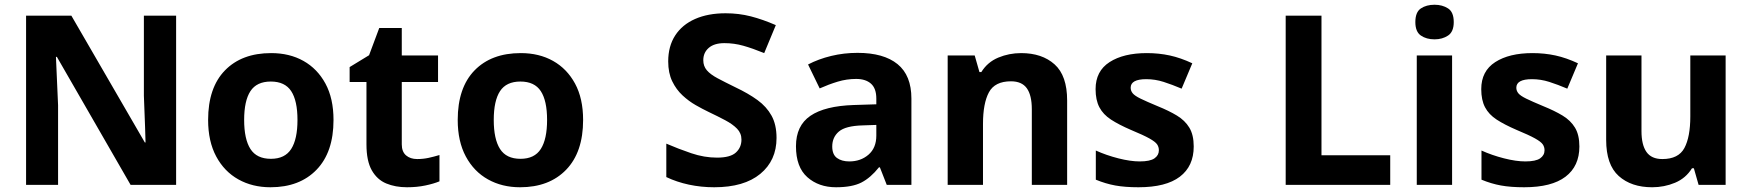

<svg xmlns="http://www.w3.org/2000/svg" viewBox="-20 -780 7378 810"><path d="M723 0H531L220 -540H216Q218 -489 220.5 -438Q223 -387 225 -336V0H90V-714H281L591 -179H594Q593 -212 592 -245Q591 -278 589.5 -310.5Q588 -343 587 -376V-714H723Z M1387 -273.7Q1387 -138 1315.5 -64Q1244 10 1121 10Q1045.1 10 985.8 -23.1Q926.4 -56.2 892.2 -119.8Q858 -183.4 858 -274Q858 -410 929 -483Q1000 -556 1124 -556Q1201.4 -556 1260.2 -523Q1319 -490 1353 -427.3Q1387 -364.5 1387 -273.7ZM1010 -274Q1010 -193 1036.5 -151.5Q1063 -110 1122.9 -110Q1182 -110 1208.5 -151.5Q1235 -193 1235 -274Q1235 -355 1208.5 -395.5Q1182 -436 1122.5 -436Q1063 -436 1036.5 -395.5Q1010 -355 1010 -274Z M1740 -109Q1765 -109 1788 -114Q1811 -119 1834 -126V-15Q1810 -5 1774.5 2.5Q1739 10 1697 10Q1648 10 1609.5 -6Q1571 -22 1548.5 -61.5Q1526 -101 1526 -171V-434H1455V-497L1537 -547L1580 -662H1675V-546H1828V-434H1675V-171Q1675 -140 1693 -124.5Q1711 -109 1740 -109Z M2440 -273.7Q2440 -138 2368.5 -64Q2297 10 2174 10Q2098.1 10 2038.8 -23.1Q1979.4 -56.2 1945.2 -119.8Q1911 -183.4 1911 -274Q1911 -410 1982 -483Q2053 -556 2177 -556Q2254.4 -556 2313.2 -523Q2372 -490 2406 -427.3Q2440 -364.5 2440 -273.7ZM2063 -274Q2063 -193 2089.5 -151.5Q2116 -110 2175.9 -110Q2235 -110 2261.5 -151.5Q2288 -193 2288 -274Q2288 -355 2261.5 -395.5Q2235 -436 2175.5 -436Q2116 -436 2089.5 -395.5Q2063 -355 2063 -274Z M3256 -198Q3256 -103 3187.5 -46.5Q3119 10 2993 10Q2938 10 2886.5 -1Q2835 -12 2791 -33V-174Q2842 -152 2896.5 -133.5Q2951 -115 3005 -115Q3061 -115 3084.5 -136.5Q3108 -158 3108 -191Q3108 -218 3089.5 -237Q3071 -256 3040 -272.5Q3009 -289 2969 -308Q2944 -320 2915 -336.5Q2886 -353 2859.5 -377.5Q2833 -402 2816 -437Q2799 -472 2799 -521Q2799 -585 2828.5 -630.5Q2858 -676 2912.5 -700Q2967 -724 3041 -724Q3097 -724 3147.5 -711Q3198 -698 3253 -674L3204 -556Q3155 -576 3116 -587Q3077 -598 3036 -598Q2993 -598 2970 -578Q2947 -558 2947 -526Q2947 -501 2962 -483.5Q2977 -466 3007 -450Q3037 -434 3082 -412Q3137 -386 3175.5 -358Q3214 -330 3235 -292Q3256 -254 3256 -198Z M3598 -557Q3708 -557 3766.5 -509.5Q3825 -462 3825 -364V0H3721L3692 -74H3688Q3653 -30 3614 -10Q3575 10 3507 10Q3434 10 3386 -32.5Q3338 -75 3338 -163Q3338 -250 3399 -291.5Q3460 -333 3582 -337L3677 -340V-364Q3677 -407 3654.5 -427Q3632 -447 3592 -447Q3552 -447 3514 -435.5Q3476 -424 3438 -407L3389 -508Q3433 -531 3486.5 -544Q3540 -557 3598 -557ZM3619 -251Q3547 -249 3519 -225Q3491 -201 3491 -162Q3491 -128 3511 -113.5Q3531 -99 3563 -99Q3611 -99 3644 -127.5Q3677 -156 3677 -208V-253Z M4288 -556Q4376 -556 4429 -508.5Q4482 -461 4482 -356V0H4333V-319Q4333 -378 4312 -407.5Q4291 -437 4245 -437Q4177 -437 4152 -390.5Q4127 -344 4127 -257V0H3978V-546H4092L4112 -476H4120Q4146 -518 4191.5 -537Q4237 -556 4288 -556Z M5016 -162Q5016 -79 4957.5 -34.5Q4899 10 4783 10Q4726 10 4685 2.5Q4644 -5 4603 -22V-145Q4647 -125 4698 -112Q4749 -99 4788 -99Q4832 -99 4850.5 -112Q4869 -125 4869 -146Q4869 -160 4861.5 -171Q4854 -182 4829 -196Q4804 -210 4751 -232Q4700 -254 4667 -275.5Q4634 -297 4618 -327.5Q4602 -358 4602 -404Q4602 -480 4661 -518Q4720 -556 4818 -556Q4869 -556 4915 -546Q4961 -536 5010 -513L4965 -406Q4925 -423 4889 -434.5Q4853 -446 4816 -446Q4783 -446 4766.5 -437Q4750 -428 4750 -410Q4750 -397 4758.5 -386.5Q4767 -376 4791.5 -364Q4816 -352 4864 -332Q4911 -313 4945 -292.5Q4979 -272 4997.5 -241.5Q5016 -211 5016 -162Z M5404 0V-714H5555V-125H5845V0Z M6106 -546V0H5957V-546ZM6032 -760Q6065 -760 6089 -744.5Q6113 -729 6113 -686.8Q6113 -646 6089 -630Q6065 -614 6032 -614Q5997.7 -614 5974.4 -630Q5951 -646 5951 -686.8Q5951 -729 5974.4 -744.5Q5997.7 -760 6032 -760Z M6643 -162Q6643 -79 6584.5 -34.5Q6526 10 6410 10Q6353 10 6312 2.5Q6271 -5 6230 -22V-145Q6274 -125 6325 -112Q6376 -99 6415 -99Q6459 -99 6477.5 -112Q6496 -125 6496 -146Q6496 -160 6488.5 -171Q6481 -182 6456 -196Q6431 -210 6378 -232Q6327 -254 6294 -275.5Q6261 -297 6245 -327.5Q6229 -358 6229 -404Q6229 -480 6288 -518Q6347 -556 6445 -556Q6496 -556 6542 -546Q6588 -536 6637 -513L6592 -406Q6552 -423 6516 -434.5Q6480 -446 6443 -446Q6410 -446 6393.5 -437Q6377 -428 6377 -410Q6377 -397 6385.5 -386.5Q6394 -376 6418.5 -364Q6443 -352 6491 -332Q6538 -313 6572 -292.5Q6606 -272 6624.5 -241.5Q6643 -211 6643 -162Z M7260 -546V0H7146L7126 -70H7118Q7092 -28 7046.5 -9Q7001 10 6950 10Q6862 10 6809 -37.5Q6756 -85 6756 -190V-546H6905V-227Q6905 -169 6926 -139Q6947 -109 6993 -109Q7061 -109 7086 -155.5Q7111 -202 7111 -289V-546Z"/></svg>

Font: Noto Sans Lisu
Style: Regular
Weight: 400
Designer: Monotype Design Team. David Williams.
Foundry: Monotype Imaging Inc.
Version: Version 2.102